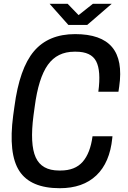

<svg xmlns="http://www.w3.org/2000/svg" viewBox="-20 -970 670 1002"><path d="M238.8 -950.2H333L390.1 -891.1L464.8 -950.2H563L435.1 -839.8H336.9ZM161.1 -413.1 154.8 -367.2Q135.3 -217.3 166.3 -148.7Q197.3 -80.1 288.1 -80.1H295.9Q371.6 -80.1 411.4 -125.5Q451.2 -170.9 462.9 -258.8H566.9L565.9 -249Q553.2 -121.6 482.9 -54.7Q412.6 12.2 292 12.2Q139.6 12.2 81.1 -77.4Q22.5 -167 48.8 -367.2L55.2 -413.1Q81.5 -613.3 157.2 -702.6Q232.9 -792 372.1 -792Q507.8 -792 564.9 -724.1Q622.1 -656.2 602.1 -518.1L598.1 -491.2H493.2Q507.8 -600.6 481.7 -650.4Q455.6 -700.2 376 -700.2H368.2Q278.8 -700.2 229.7 -631.6Q180.7 -563 161.1 -413.1Z"/></svg>

Font: Cooper Hewitt
Style: Medium Italic
Weight: 708
Designer: Village Type and Design LLC
Foundry: Cooper Hewitt Smithsonian Design Museum
Version: 1.000